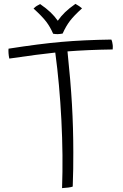

<svg xmlns="http://www.w3.org/2000/svg" viewBox="-20 -995 632 990"><path d="M355 -33Q348 -30 332.5 -28Q317 -26 300 -25Q306 -191 296.5 -376Q287 -561 265 -724Q219 -719 164 -712Q109 -705 28 -693Q25 -706 24 -720Q23 -734 24 -744Q183 -769 297.5 -779Q412 -789 554 -791Q557 -785 558.5 -778.5Q560 -772 561 -764Q562 -758 561.5 -749.5Q561 -741 561 -740Q492 -739 436 -736.5Q380 -734 328 -730Q344 -578 351 -457Q358 -336 358 -209Q358 -167 357.5 -123.5Q357 -80 355 -33ZM153 -951Q162 -960 169.5 -964.5Q177 -969 187 -974Q220 -951 240.5 -931.5Q261 -912 278 -888Q294 -911 315 -931.5Q336 -952 369 -975Q380 -969 388 -963.5Q396 -958 403 -952Q361 -914 340.5 -887Q320 -860 303 -822Q298 -821 290.5 -820Q283 -819 277 -819Q273 -819 266 -819.5Q259 -820 254 -821Q239 -856 218.5 -883Q198 -910 153 -951Z"/></svg>

Font: Atma Light
Style: Regular
Weight: 300
Designer: Gregori Vincens, Jeremie Hornus, Riccardo Olocco, Yoann Minet.
Foundry: black foundry
Version: Version 1.102;PS 1.100;hotconv 1.0.86;makeotf.lib2.5.63406